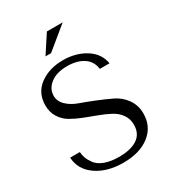

<svg xmlns="http://www.w3.org/2000/svg" viewBox="-216 -1034 1058 1167"><g transform="rotate(-30 312.5 -450.0)"><path d="M37 -177H105Q106 -155 113.5 -134.5Q121 -114 139.5 -88.5Q158 -63 199 -47.5Q240 -32 299 -32Q381 -32 427 -63Q473 -94 473 -157Q473 -199 450.5 -230Q428 -261 392 -280Q356 -299 312.5 -315Q269 -331 225.5 -348Q182 -365 146 -386Q110 -407 87.5 -443Q65 -479 65 -527Q65 -614 131 -663Q197 -712 294 -712Q385 -712 452 -669.5Q519 -627 531 -554H463Q456 -610 411.5 -639Q367 -668 299 -668Q224 -668 181 -634.5Q138 -601 138 -552Q138 -513 169 -483.5Q200 -454 246.5 -437.5Q293 -421 347.5 -399Q402 -377 448.5 -354.5Q495 -332 526 -288.5Q557 -245 557 -187Q557 -96 488 -42Q419 12 304 12Q190 12 115.5 -40Q41 -92 37 -177ZM215 -785 298 -912H409L254 -785Z"/></g></svg>

Font: Tenor Sans
Style: Regular
Weight: 400
Designer: Denis Masharov
Foundry: Denis Masharov
Version: Version 1.1